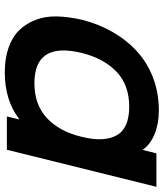

<svg xmlns="http://www.w3.org/2000/svg" viewBox="40 -720 690 810"><g transform="rotate(90 385.0 -315.0)"><path d="M557.1 -314Q580.6 -408.7 551 -461.9Q521.5 -515.1 430.2 -515.1Q338.9 -515.1 282.7 -461.7Q226.6 -408.2 203.1 -314Q155.3 -115.2 331.1 -115.2Q421.9 -115.2 478.3 -168Q534.7 -220.7 557.1 -314ZM768.1 -629.9 611.8 1H471.2L483.9 -50.8H481.9Q403.3 9.8 285.2 9.8Q226.6 9.8 181.2 -6.1Q135.7 -22 107.7 -50.8Q79.6 -79.6 64 -119.9Q48.3 -160.2 49.3 -209Q50.3 -257.8 63 -314Q80.6 -384.8 114.3 -443.8Q147.9 -502.9 195.6 -546.9Q243.2 -590.8 307.4 -615.5Q371.6 -640.1 445.8 -640.1Q501.5 -640.1 545.4 -622.3Q589.4 -604.5 610.8 -573.2H612.8L627 -629.9Z"/></g></svg>

Font: Sinkin Sans 600 SemiBold Italic
Style: Regular
Weight: 600
Italic angle: -112°
Designer: Keith Bates
Foundry: K-Type
Version: Sinkin Sans (version 1.0)  by Keith Bates   •   © 2014   www